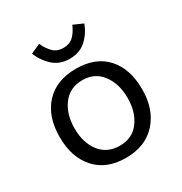

<svg xmlns="http://www.w3.org/2000/svg" viewBox="-163 -801 884 933"><g transform="rotate(-30 279.5 -334.5)"><path d="M47.5 0ZM47.5 -237.5Q47.5 -352.5 109.4 -419.4Q171.2 -486.2 281.2 -486.2Q391.2 -486.2 451.2 -420Q511.2 -353.8 511.2 -238.8Q511.2 -126.2 448.8 -57.5Q386.2 11.2 277.5 11.2Q168.8 11.2 108.1 -56.2Q47.5 -123.8 47.5 -237.5ZM131.2 -237.5Q131.2 -157.5 170.6 -106.2Q210 -55 281.2 -55Q351.2 -55 390 -106.9Q428.8 -158.8 428.8 -237.5Q428.8 -317.5 389.4 -370Q350 -422.5 281.2 -422.5Q210 -422.5 170.6 -370Q131.2 -317.5 131.2 -237.5ZM373.8 -680 427.5 -656.2Q410 -608.8 373.8 -575.6Q337.5 -542.5 281.2 -542.5Q226.2 -542.5 189.4 -575.6Q152.5 -608.8 133.8 -656.2L187.5 -680Q203.8 -645 225 -624.4Q246.2 -603.8 281.2 -603.8Q316.2 -603.8 337.5 -624.4Q358.8 -645 373.8 -680Z"/></g></svg>

Font: Cambay
Style: Regular
Weight: 400
Designer: Pooja Saxena
Foundry: Pooja Saxena
Version: Version 1.181;PS 001.181;hotconv 1.0.70;makeotf.lib2.5.58329